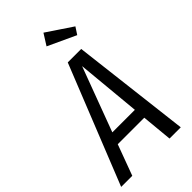

<svg xmlns="http://www.w3.org/2000/svg" viewBox="-298 -974 1050 1050"><g transform="rotate(-45 227.0 -448.5)"><path d="M417 -797.9 390.1 -756.8 228 -832 269 -897ZM347.2 0 330.1 -178.2H125L59.1 0H-26.9L248 -688H352.1L434.1 0ZM149.9 -245.1H324.2L289.1 -618.2Z"/></g></svg>

Font: Fira Sans Compressed Book
Style: Italic
Weight: 350
Width: 3
Italic angle: -8°
Designer: Carrois Corporate & Edenspiekermann AG
Foundry: Carrois Corporate GbR & Edenspiekermann AG
Version: Version 4.203;PS 004.203;hotconv 1.0.88;makeotf.lib2.5.64775